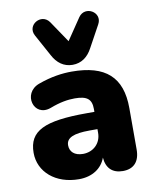

<svg xmlns="http://www.w3.org/2000/svg" viewBox="-87 -843 742 920"><g transform="rotate(-10 284.0 -382.5)"><path d="M288 -534C331 -534 363 -558 384 -598L442 -704C472 -759 394 -804 359 -754L288 -649L217 -754C182 -804 104 -759 134 -704L192 -598C213 -558 245 -534 288 -534ZM223 11C288 11 335 -21 353 -71C357 -19 386 9 437 9C490 9 519 -23 519 -81V-283C519 -434 441 -503 277 -503C232 -503 177 -496 114 -473C26 -441 60 -317 148 -349C197 -368 236 -374 269 -374C329 -374 351 -356 351 -308V-294H313C108 -294 30 -258 30 -151C30 -58 109 11 223 11ZM263 -105C221 -105 199 -127 199 -158C199 -194 234 -210 313 -210H351V-192C351 -140 312 -105 263 -105Z"/></g></svg>

Font: Nunito Black
Style: Regular
Weight: 900
Designer: Vernon Adams
Foundry: Vernon Adams
Version: Version 3.602